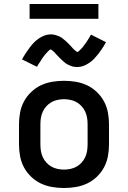

<svg xmlns="http://www.w3.org/2000/svg" viewBox="-20 -932 640 960"><path d="M300 8Q270 8 240.5 3Q211 -2 184.5 -14.5Q158 -27 136 -48Q114 -69 100 -95Q86 -121 80.5 -150.5Q75 -180 75 -210V-310Q75 -340 80.5 -369.5Q86 -399 100 -425Q114 -451 136 -472Q158 -493 184.5 -505.5Q211 -518 240.5 -523Q270 -528 300 -528Q330 -528 359.5 -523Q389 -518 415.5 -505.5Q442 -493 464 -472Q486 -451 500 -425Q514 -399 519.5 -369.5Q525 -340 525 -310V-210Q525 -180 519.5 -150.5Q514 -121 500 -95Q486 -69 464 -48Q442 -27 415.5 -14.5Q389 -2 359.5 3Q330 8 300 8ZM300 -84Q316 -84 332.5 -87.5Q349 -91 363 -99Q377 -107 388 -119Q399 -131 406 -146Q413 -161 415.5 -177.5Q418 -194 418 -210V-310Q418 -326 415.5 -342.5Q413 -359 406 -374Q399 -389 388 -401Q377 -413 363 -421Q349 -429 332.5 -432.5Q316 -436 300 -436Q284 -436 267.5 -432.5Q251 -429 237 -421Q223 -413 212 -401Q201 -389 194 -374Q187 -359 184.5 -342.5Q182 -326 182 -310V-210Q182 -194 184.5 -177.5Q187 -161 194 -146Q201 -131 212 -119Q223 -107 237 -99Q251 -91 267.5 -87.5Q284 -84 300 -84ZM366 -597Q361 -597 355.5 -597.5Q350 -598 345 -599Q340 -600 335.5 -602Q331 -604 326 -606Q321 -608 316.5 -610.5Q312 -613 308.5 -615.5Q305 -618 300.5 -622Q296 -626 292 -629.5Q288 -633 284.5 -636.5Q281 -640 277.5 -643.5Q274 -647 270.5 -650.5Q267 -654 263 -658.5Q259 -663 255.5 -667Q252 -671 248.5 -674Q245 -677 240 -681Q235 -685 234 -685Q231 -685 227.5 -682Q224 -679 220 -675Q216 -671 214 -668.5Q212 -666 209.5 -663.5Q207 -661 205 -658.5Q203 -656 200.5 -652.5Q198 -649 195 -645.5Q192 -642 189.5 -637.5Q187 -633 184 -628.5Q181 -624 178 -619.5Q175 -615 171.5 -609.5Q168 -604 165 -598L90 -635Q100 -653 110 -668Q120 -683 129.5 -695.5Q139 -708 149 -718.5Q159 -729 172.5 -738.5Q186 -748 201.5 -754Q217 -760 234 -760Q239 -760 244.5 -759.5Q250 -759 255 -757.5Q260 -756 264.5 -754.5Q269 -753 274 -751Q279 -749 283.5 -746.5Q288 -744 291.5 -741Q295 -738 299.5 -734.5Q304 -731 308 -727.5Q312 -724 315.5 -720.5Q319 -717 322.5 -713.5Q326 -710 329.5 -706.5Q333 -703 337 -698.5Q341 -694 344.5 -690Q348 -686 351.5 -683Q355 -680 360 -676Q365 -672 366 -672Q369 -672 372.5 -675Q376 -678 380 -682Q384 -686 386 -688Q388 -690 390.5 -692.5Q393 -695 395 -698Q397 -701 399.5 -704.5Q402 -708 405 -711.5Q408 -715 410.5 -719Q413 -723 416 -727.5Q419 -732 422 -737Q425 -742 428.5 -747.5Q432 -753 435 -759L510 -721Q500 -703 490 -688Q480 -673 470.5 -661Q461 -649 451 -638.5Q441 -628 427.5 -618.5Q414 -609 398.5 -603Q383 -597 366 -597ZM128 -838V-912H472V-838Z"/></svg>

Font: Iosevka Aile Semibold
Style: Regular
Weight: 600
Designer: Belleve Invis
Foundry: Belleve Invis
Version: Version 31.1.0; ttfautohint (v1.8.4)